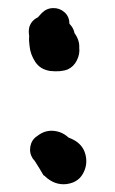

<svg xmlns="http://www.w3.org/2000/svg" viewBox="-20 -471 291 487"><path d="M90 -27C91.3 -25.7 92.3 -25 93 -25C93.7 -25 94.3 -24.3 95 -23C111 -8.3 128.7 -2 148 -4C170.7 -6.7 186 -18 194 -38C199.3 -50.7 200.3 -64 197 -78C192.3 -98.7 178 -113.3 154 -122C146.7 -128.7 139 -133.3 131 -136C112.3 -142 95.3 -140 80 -130L73 -125C64.3 -119 59 -110.5 57 -99.5C55 -88.5 57 -78.3 63 -69C65 -66.3 66.7 -64.3 68 -63C68.7 -62.3 72.3 -56.5 79 -45.5C85.7 -34.5 89.3 -28.3 90 -27ZM169 -387C167.7 -393.7 165 -399.7 161 -405L156 -411C156 -423 151.8 -432.7 143.5 -440C135.2 -447.3 125.5 -450.8 114.5 -450.5C103.5 -450.2 94 -446 86 -438L76 -427C64.7 -421.7 57.3 -413 54 -401C52.7 -393.7 52.7 -386.7 54 -380C53.3 -371.3 53.7 -362.7 55 -354C56.3 -340 61.2 -326.7 69.5 -314C77.8 -301.3 90.3 -293.7 107 -291C125 -289 140 -290.3 152 -295C162 -299.7 169.7 -307.3 175 -318C180.3 -328.7 182.3 -339.3 181 -350C181.7 -362.7 177.7 -375 169 -387Z"/></svg>

Font: Ruji's Handwriting Font v.2.0
Style: Medium
Weight: 500
Version: Version 2.0